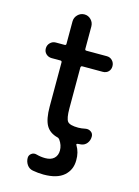

<svg xmlns="http://www.w3.org/2000/svg" viewBox="-134 -764 767 1057"><g transform="rotate(15 250.0 -235.0)"><path d="M99.6 -411.1Q81.1 -411.1 67.9 -423.3Q54.7 -435.5 54.7 -454.6Q54.7 -473.6 67.9 -486.8Q81.1 -500 99.6 -500H149.4Q158.2 -500 158.2 -507.8V-635.7Q158.2 -658.2 174.3 -674.3Q190.4 -690.4 212.4 -690.4Q234.4 -690.4 250 -674.3Q265.6 -658.2 265.6 -635.7V-507.8Q265.6 -500 274.4 -500H390.6Q409.2 -500 421.9 -486.8Q434.6 -473.6 434.6 -454.6Q434.6 -435.5 422.4 -423.3Q410.2 -411.1 390.6 -411.1H274.4Q266.6 -411.1 265.6 -402.3V-169.9Q265.6 -111.3 278.8 -95.2Q292 -79.1 339.8 -79.1Q357.4 -79.1 380.9 -84Q397.5 -86.9 411.1 -77.6Q424.8 -68.4 424.8 -50.8Q424.8 -29.3 412.6 -13.2Q400.4 2.9 379.9 5.9Q376 5.9 369.1 6.8Q362.3 7.8 359.4 7.8Q356.4 7.8 354.5 10.7Q352.5 13.7 355.5 16.6Q377 51.8 376 97.7Q376 152.3 337.4 186Q298.8 219.7 221.7 219.7Q191.4 219.7 160.2 213.9Q138.7 210 126.5 192.4Q114.3 174.8 114.3 153.3Q114.3 137.7 127.4 127.9Q140.6 118.2 157.2 123Q181.6 129.9 208 129.9Q240.2 129.9 257.8 113.3Q275.4 96.7 275.4 68.4Q275.4 38.1 255.9 10.7Q250 2.9 243.2 2Q197.3 -9.8 177.7 -44.9Q158.2 -80.1 158.2 -150.4V-402.3Q158.2 -411.1 149.4 -411.1Z"/></g></svg>

Font: Rounded Mgen+ 1m medium
Style: Regular
Weight: 500
Designer: [Source Han Sans]
Ryoko NISHIZUKA  (kana & ideographs); Paul D. Hunt (Latin, Greek & Cyrillic); Wenlong ZHANG  (bopomofo
Version: Version 1.059.20150602